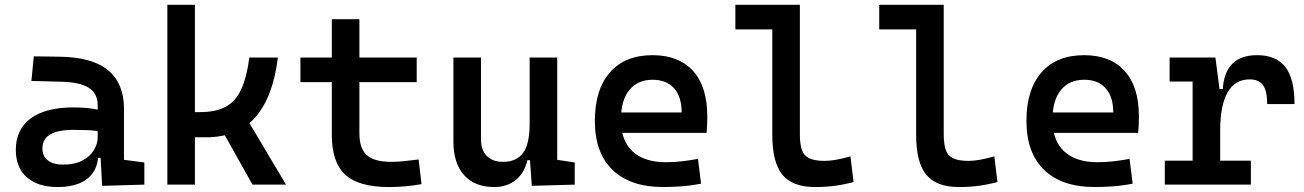

<svg xmlns="http://www.w3.org/2000/svg" viewBox="-20 -752 5313 782"><path d="M396 4.9 387.7 -148.4 377.9 -198.7V-322.8Q377.9 -371.6 341.8 -394.3Q305.7 -417 234.4 -418.9L107.9 -422.4L117.7 -522.5L224.6 -521Q356.4 -519 420.7 -465.6Q484.9 -412.1 484.9 -309.6V-101.1L567.9 -90.3V0ZM215.8 9.8Q134.3 9.8 89.4 -29.8Q44.4 -69.3 44.4 -141.6Q44.4 -225.1 105.2 -269.8Q166 -314.5 277.8 -314.5Q322.8 -314.5 357.7 -309.1Q392.6 -303.7 421.9 -293.5L400.4 -213.4Q368.2 -220.7 338.6 -221.9Q309.1 -223.1 278.3 -223.1Q152.8 -223.1 152.8 -147.9Q152.8 -116.2 174.8 -98.9Q196.8 -81.5 236.8 -81.5Q283.7 -81.5 315.2 -98.1Q346.7 -114.7 362.3 -140.4Q377.9 -166 377.9 -192.9V-242.2L404.3 -109.4H363.3L379.9 -125Q379.9 -80.1 359.6 -50Q339.4 -20 302.7 -5.1Q266.1 9.8 215.8 9.8Z M737.3 -192.9V-295.4H795.9Q858.4 -295.4 898.7 -316.9Q939 -338.4 961.9 -387.2Q984.9 -436 995.6 -517.6H1111.8Q1091.3 -354 1019 -273.4Q946.8 -192.9 820.3 -192.9ZM661.6 0V-732.4H773.9V0ZM1008.3 0 867.2 -252 971.2 -292 1145 0Z M1563.5 9.8Q1440.9 9.8 1386.2 -40.5Q1331.5 -90.8 1331.5 -201.7V-283.2H1443.8V-208.5Q1443.8 -147.9 1473.9 -120.4Q1503.9 -92.8 1573.2 -92.8Q1597.2 -92.8 1624 -95.5Q1650.9 -98.1 1685.1 -102.5L1696.8 -2Q1663.1 3.9 1631.3 6.8Q1599.6 9.8 1563.5 9.8ZM1331.5 -246.6V-673.8H1443.8V-246.6ZM1203.6 -417.5V-517.6H1677.2V-417.5Z M1992.7 9.8Q1913.6 9.8 1870.1 -38.8Q1826.7 -87.4 1826.7 -175.8V-517.6H1939V-185.5Q1939 -141.1 1962.6 -116.9Q1986.3 -92.8 2029.3 -92.8Q2083 -92.8 2110.1 -128.7Q2137.2 -164.6 2137.2 -249L2163.6 -99.6H2127.9Q2115.7 -46.9 2080.3 -18.6Q2044.9 9.8 1992.7 9.8ZM2146 4.9 2137.2 -119.1V-210H2249.5V-101.1L2320.8 -90.3V0ZM2137.2 -146.5V-517.6H2249.5V-175.8Z M2680.7 9.8Q2547.4 9.8 2475.1 -59.8Q2402.8 -129.4 2402.8 -259.8Q2402.8 -386.7 2464.1 -457Q2525.4 -527.3 2637.7 -527.3Q2744.1 -527.3 2802.5 -463.4Q2860.8 -399.4 2860.8 -277.3Q2860.8 -242.2 2857.9 -210.9H2489.7V-293.9H2756.3Q2756.3 -358.4 2725.1 -392.8Q2693.8 -427.2 2638.7 -427.2Q2576.7 -427.2 2542.7 -384.8Q2508.8 -342.3 2508.8 -264.6Q2508.8 -179.7 2556.4 -135.5Q2604 -91.3 2692.4 -91.3Q2725.1 -91.3 2757.3 -95Q2789.6 -98.6 2822.8 -105L2835.4 -3.9Q2788.6 4.9 2749.5 7.3Q2710.4 9.8 2680.7 9.8Z M3299.8 9.8Q3207.5 9.8 3166.5 -40.5Q3125.5 -90.8 3125.5 -201.7V-732.4H3237.8V-206.5Q3237.8 -168 3245.1 -143.8Q3252.4 -119.6 3274.4 -108.2Q3296.4 -96.7 3338.9 -96.7Q3379.9 -96.7 3443.8 -115.2L3456.5 -10.7Q3416.5 0 3379.4 4.9Q3342.3 9.8 3299.8 9.8ZM2975.1 -632.3V-732.4H3134.3V-632.3Z M3885.7 9.8Q3793.5 9.8 3752.4 -40.5Q3711.4 -90.8 3711.4 -201.7V-732.4H3823.7V-206.5Q3823.7 -168 3831.1 -143.8Q3838.4 -119.6 3860.4 -108.2Q3882.3 -96.7 3924.8 -96.7Q3965.8 -96.7 4029.8 -115.2L4042.5 -10.7Q4002.4 0 3965.3 4.9Q3928.2 9.8 3885.7 9.8ZM3561 -632.3V-732.4H3720.2V-632.3Z M4438.5 9.8Q4305.2 9.8 4232.9 -59.8Q4160.6 -129.4 4160.6 -259.8Q4160.6 -386.7 4221.9 -457Q4283.2 -527.3 4395.5 -527.3Q4502 -527.3 4560.3 -463.4Q4618.7 -399.4 4618.7 -277.3Q4618.7 -242.2 4615.7 -210.9H4247.6V-293.9H4514.2Q4514.2 -358.4 4482.9 -392.8Q4451.7 -427.2 4396.5 -427.2Q4334.5 -427.2 4300.5 -384.8Q4266.6 -342.3 4266.6 -264.6Q4266.6 -179.7 4314.2 -135.5Q4361.8 -91.3 4450.2 -91.3Q4482.9 -91.3 4515.1 -95Q4547.4 -98.6 4580.6 -105L4593.3 -3.9Q4546.4 4.9 4507.3 7.3Q4468.3 9.8 4438.5 9.8Z M4949.7 -222.7 4919.4 -389.6H4960.4Q4969.2 -527.3 5100.1 -527.3Q5178.2 -527.3 5215.3 -479Q5252.4 -430.7 5252.4 -328.1H5141.1Q5141.1 -381.3 5124.3 -405Q5107.4 -428.7 5069.8 -428.7Q5009.3 -428.7 4979.5 -375Q4949.7 -321.3 4949.7 -222.7ZM4724.1 0V-97.7H5074.7V0ZM4837.4 0V-517.6H4930.2L4949.7 -369.1V0ZM4743.7 -419.9V-517.6H4923.3L4933.1 -419.9Z"/></svg>

Font: Cascadia Mono Medium
Style: Regular
Weight: 500
Monospace: yes
Designer: Aaron Bell
Foundry: Saja Typeworks
Version: Version 2407.024